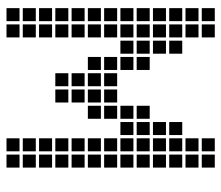

<svg xmlns="http://www.w3.org/2000/svg" viewBox="-65 -620 680 590"><g transform="rotate(90 275.0 -325.0)"><path d="M5 -45V-5H45V-45ZM5 -95V-55H45V-95ZM5 -145V-105H45V-145ZM5 -195V-155H45V-195ZM5 -245V-205H45V-245ZM5 -295V-255H45V-295ZM5 -345V-305H45V-345ZM5 -395V-355H45V-395ZM5 -445V-405H45V-445ZM5 -495V-455H45V-495ZM5 -545V-505H45V-545ZM5 -595V-555H45V-595ZM5 -645V-605H45V-645ZM55 -645V-605H95V-645ZM55 -595V-555H95V-595ZM55 -545V-505H95V-545ZM55 -495V-455H95V-495ZM55 -445V-405H95V-445ZM55 -395V-355H95V-395ZM55 -345V-305H95V-345ZM55 -295V-255H95V-295ZM55 -245V-205H95V-245ZM55 -195V-155H95V-195ZM55 -145V-105H95V-145ZM55 -95V-55H95V-95ZM55 -45V-5H95V-45ZM405 -645V-605H445V-645ZM405 -595V-555H445V-595ZM405 -545V-505H445V-545ZM405 -495V-455H445V-495ZM405 -445V-405H445V-445ZM405 -395V-355H445V-395ZM405 -345V-305H445V-345ZM405 -295V-255H445V-295ZM405 -245V-205H445V-245ZM405 -195V-155H445V-195ZM405 -145V-105H445V-145ZM405 -95V-55H445V-95ZM405 -45V-5H445V-45ZM455 -645V-605H495V-645ZM455 -595V-555H495V-595ZM455 -545V-505H495V-545ZM455 -495V-455H495V-495ZM455 -445V-405H495V-445ZM455 -395V-355H495V-395ZM455 -345V-305H495V-345ZM455 -295V-255H495V-295ZM455 -245V-205H495V-245ZM455 -195V-155H495V-195ZM455 -145V-105H495V-145ZM455 -95V-55H495V-95ZM455 -45V-5H495V-45ZM105 -545V-505H145V-545ZM105 -495V-455H145V-495ZM105 -445V-405H145V-445ZM155 -445V-405H195V-445ZM155 -395V-355H195V-395ZM155 -345V-305H195V-345ZM205 -345V-305H245V-345ZM205 -295V-255H245V-295ZM205 -245V-205H245V-245ZM255 -245V-205H295V-245ZM255 -295V-255H295V-295ZM255 -345V-305H295V-345ZM305 -345V-305H345V-345ZM305 -395V-355H345V-395ZM305 -445V-405H345V-445ZM355 -445V-405H395V-445ZM355 -495V-455H395V-495ZM355 -545V-505H395V-545ZM105 -395V-355H145V-395ZM355 -395V-355H395V-395ZM155 -295V-255H195V-295ZM205 -195V-155H245V-195ZM255 -195V-155H295V-195ZM305 -295V-255H345V-295Z"/></g></svg>

Font: Nose Transport 13 Square
Style: Regular
Weight: 400
Designer: Nico Rohrbach
Foundry: Nose
Version: Version 1.400;Glyphs 3.2.3 (3260)